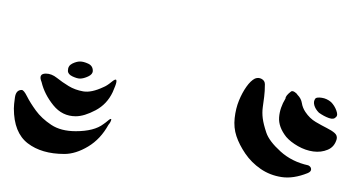

<svg xmlns="http://www.w3.org/2000/svg" viewBox="-132 -342 495 270"><g transform="rotate(90 115.0 -207.5)"><path d="M172 -293Q160 -289 146.5 -290.5Q133 -292 122 -296.5Q111 -301 102.5 -307Q94 -313 91 -319Q89 -324 91.5 -328.5Q94 -333 99 -333Q109 -333 116.5 -332Q124 -331 131.5 -330Q139 -329 147 -330Q155 -331 167 -335Q179 -339 193.5 -355Q208 -371 213 -394Q215 -398 218.5 -398Q222 -398 224 -393Q232 -373 229.5 -356.5Q227 -340 218 -327Q209 -314 196.5 -305.5Q184 -297 172 -293ZM173 -363Q159 -352 145.5 -353Q132 -354 119 -362Q115 -362 109 -370Q108 -372 110 -375Q112 -378 114 -379Q119 -384 125.5 -385Q132 -386 138 -390Q147 -396 152 -404.5Q157 -413 160.5 -420Q164 -427 167.5 -431Q171 -435 176 -434Q187 -431 191 -421.5Q195 -412 193.5 -401Q192 -390 186 -379.5Q180 -369 173 -363ZM124 -426Q129 -431 136 -433.5Q143 -436 145 -433Q149 -430 146.5 -423Q144 -416 139 -409Q134 -404 128.5 -402.5Q123 -401 119 -404Q117 -406 118 -413Q119 -420 124 -426ZM133 20Q128 20 117.5 18.5Q107 17 107 9Q107 6 116 1.5Q125 -3 136 -11Q147 -19 156 -32.5Q165 -46 165 -67Q165 -93 155 -106Q153 -109 150 -112.5Q147 -116 148 -117Q150 -117 152.5 -115.5Q155 -114 156 -113Q176 -102 186.5 -84.5Q197 -67 197 -51Q197 -19 182 0.5Q167 20 133 20ZM96 -19Q84 -14 84 -25Q84 -33 90 -40.5Q96 -48 101.5 -57Q107 -66 109 -77.5Q111 -89 103 -106Q101 -111 96 -117Q91 -123 93 -124Q95 -125 101.5 -122.5Q108 -120 110 -119Q127 -111 135.5 -95Q144 -79 144 -67Q144 -48 128.5 -35.5Q113 -23 96 -19ZM67 -73Q67 -78 70 -84.5Q73 -91 80 -91Q85 -91 88 -84.5Q91 -78 91 -73Q91 -69 88 -62.5Q85 -56 80 -56Q73 -56 70 -62Q67 -68 67 -73Z"/></g></svg>

Font: mr_AkronimG
Style: Regular
Weight: 400
Version: Version 1.002 April 14, 2020